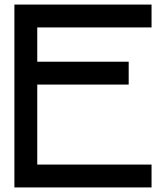

<svg xmlns="http://www.w3.org/2000/svg" viewBox="-20 -820 704 840"><path d="M43 -800V-700V-550V-450V-100V0H643V-100H143V-450H543V-550H143V-700H643V-800H143Z"/></svg>

Font: Serreria Sobria
Style: Medium
Weight: 500
Version: Version 001.000